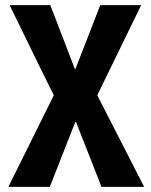

<svg xmlns="http://www.w3.org/2000/svg" viewBox="-20 -731 591 751"><path d="M272.5 -461.9Q273.4 -461.9 275.4 -461.9Q299.8 -524.4 372.1 -710.9Q412.1 -710.9 532.2 -710.9Q489.3 -623 360.4 -358.4Q406.2 -268.6 543.9 0Q502.9 0 377 0Q351.6 -63.5 277.3 -253.9Q276.4 -253.9 274.4 -253.9Q249 -190.4 174.8 0Q134.8 0 12.7 0Q57.6 -89.8 190.4 -358.4Q146.5 -446.3 17.6 -710.9Q57.6 -710.9 176.8 -710.9Q201.2 -648.4 272.5 -461.9Z"/></svg>

Font: Noto Sans Hebrew DECATHLON 
Style: Bold
Weight: 400
Designer: Monotype Design Team
Version: Version 2.000;GOOG;noto-fonts:20170220:a8a215d2e889